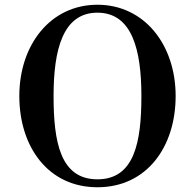

<svg xmlns="http://www.w3.org/2000/svg" viewBox="-20 -780 822 810"><path d="M391 10C599 10 721 -160 721 -375C721 -590.5 589.5 -760 391 -760C192.5 -760 61.5 -590.5 61.5 -375C61.5 -160 183.5 10 391 10ZM391 -726.5C537.5 -726.5 576.5 -569 576.5 -375C576.5 -181 547.5 -23.5 391 -23.5C234.5 -23.5 206 -181 206 -375C206 -569 244.5 -726.5 391 -726.5Z"/></svg>

Font: Bodoni* 06pt Medium
Style: Regular
Weight: 500
Version: Version 2.3